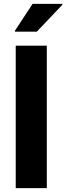

<svg xmlns="http://www.w3.org/2000/svg" viewBox="-20 -981 345 1001"><path d="M62 0V-743H224V0ZM58 -816V-821L150 -961H305V-956L172 -816Z"/></svg>

Font: Saira Thin
Style: Bold
Weight: 700
Version: Version 1.101